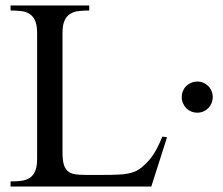

<svg xmlns="http://www.w3.org/2000/svg" viewBox="-20 -682 817 702"><path d="M533.2 0H18.6V-18.6Q40 -18.6 58.1 -21Q76.2 -23.4 88.9 -31.7Q101.6 -40 108.6 -56.4Q115.7 -72.8 115.7 -101.1V-561Q115.7 -589.4 108.6 -605.7Q101.6 -622.1 88.9 -630.6Q76.2 -639.2 58.1 -641.4Q40 -643.6 18.6 -643.6V-662.1H306.2V-643.6Q284.2 -643.6 266.4 -641.4Q248.5 -639.2 235.6 -630.6Q222.7 -622.1 215.6 -605.7Q208.5 -589.4 208.5 -561V-125Q208.5 -96.7 213.4 -80.3Q218.3 -64 228.5 -55.7Q238.8 -47.4 254.4 -44.9Q270 -42.5 292 -42.5H358.9Q389.2 -42.5 410.9 -43.5Q432.6 -44.4 448.7 -47.6Q464.8 -50.8 477.1 -56.4Q489.3 -62 499.5 -71.3Q512.2 -82 521.7 -92.5Q531.2 -103 539.8 -115.7Q548.3 -128.4 556.4 -144.5Q564.5 -160.6 573.7 -182.6L590.8 -180.2ZM757.8 -327.1Q757.8 -315.4 753.4 -304.9Q749 -294.4 741.5 -286.6Q733.9 -278.8 723.6 -274.4Q713.4 -270 701.7 -270Q689.5 -270 679 -274.4Q668.5 -278.8 660.9 -286.6Q653.3 -294.4 648.9 -304.9Q644.5 -315.4 644.5 -327.1Q644.5 -338.9 648.9 -349.4Q653.3 -359.9 660.9 -367.4Q668.5 -375 679 -379.4Q689.5 -383.8 701.7 -383.8Q713.4 -383.8 723.6 -379.4Q733.9 -375 741.5 -367.4Q749 -359.9 753.4 -349.4Q757.8 -338.9 757.8 -327.1Z"/></svg>

Font: Doulos SIL Eur
Style: Regular
Weight: 400
Designer: Walt Agee, Victor Gaultney, Peter Martin, Debbi Hosken, Becca Hirsbrunner
Foundry: SIL International
Version: Version 5.000